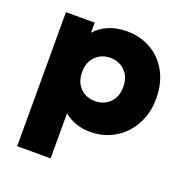

<svg xmlns="http://www.w3.org/2000/svg" viewBox="-132 -648 936 976"><g transform="rotate(20 336.0 -160.0)"><path d="M65.5 210V-515H221V-460.5Q248.5 -492.5 292.2 -511.2Q336 -530 391.5 -530Q464.5 -530 522.5 -496.5Q580.5 -463 613.8 -401.8Q647 -340.5 647 -257.5Q647 -199.5 628 -150Q609 -100.5 574.2 -63.5Q539.5 -26.5 492.2 -5.8Q445 15 388 15Q347.5 15 311.8 2.8Q276 -9.5 246.5 -33.5V210ZM358 -140.5Q390 -140.5 415.5 -154.8Q441 -169 455.2 -195.2Q469.5 -221.5 469.5 -257.5Q469.5 -293.5 455 -319.8Q440.5 -346 415 -360.2Q389.5 -374.5 358 -374.5Q326.5 -374.5 301.2 -360.2Q276 -346 261.2 -319.8Q246.5 -293.5 246.5 -257.5Q246.5 -221.5 261 -195.2Q275.5 -169 300.8 -154.8Q326 -140.5 358 -140.5Z"/></g></svg>

Font: Geologica ExtraBold
Style: Regular
Weight: 800
Designer: Sindre Bremnes, Frode Helland
Foundry: Monokrom Skriftforlag AS
Version: Version 1.010;gftools[0.9.28]